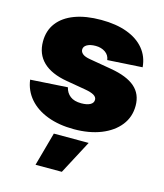

<svg xmlns="http://www.w3.org/2000/svg" viewBox="-114 -623 799 936"><g transform="rotate(15 286.0 -155.5)"><path d="M289.1 11.7Q213.4 11.7 155.5 -10.3Q97.7 -32.2 63 -72.3Q28.3 -112.3 21 -166.5L208.5 -178.2Q214.8 -150.9 235.1 -135.3Q255.4 -119.6 291 -119.6Q319.8 -119.6 335.9 -128.4Q352.1 -137.2 352.1 -153.3Q352.1 -167 337.4 -175.8Q322.8 -184.6 292 -189.9L195.3 -206.5Q115.2 -220.2 74.2 -259.8Q33.2 -299.3 33.2 -362.8Q33.2 -418 63 -457Q92.8 -496.1 148.2 -516.8Q203.6 -537.6 281.2 -537.6Q356.9 -537.6 412.1 -517.1Q467.3 -496.6 499 -458.3Q530.8 -419.9 535.2 -366.7L359.4 -356Q356.4 -380.4 336.2 -394.3Q315.9 -408.2 287.6 -408.2Q260.3 -408.2 244.1 -398.9Q228 -389.6 228 -374Q228 -361.8 239.5 -352.3Q251 -342.8 277.3 -338.4L388.2 -319.3Q470.7 -305.2 510.7 -270.3Q550.8 -235.4 550.8 -176.3Q550.8 -119.6 517.6 -77.4Q484.4 -35.2 425.3 -11.7Q366.2 11.7 289.1 11.7ZM153.8 227.5 200.7 57.6H376.5L286.6 227.5Z"/></g></svg>

Font: Inter 24pt Black
Style: Regular
Weight: 900
Designer: Rasmus Andersson
Foundry: rsms
Version: Version 4.001;git-66647c0bb